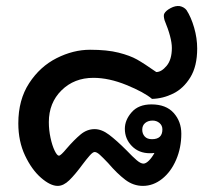

<svg xmlns="http://www.w3.org/2000/svg" viewBox="-20 -616 706 629"><path d="M140 -216Q140 -190 145.5 -164.5Q151 -139 159 -122.5Q167 -106 173 -106Q179 -106 198 -129Q223 -158 244 -175.5Q265 -193 290 -193Q313 -193 337.5 -174.5Q362 -156 395 -123Q415 -102 428 -91Q441 -80 450 -80Q458 -80 468 -90Q478 -100 486 -115Q481 -114 471 -114Q435 -114 412 -137.5Q389 -161 389 -194Q389 -223 411.5 -248.5Q434 -274 476 -274Q524 -274 549 -246Q574 -218 574 -178Q574 -132 557 -92.5Q540 -53 511 -30Q482 -7 448 -7Q417 -7 390.5 -27Q364 -47 334 -82Q317 -100 307 -109Q297 -118 290 -118Q284 -118 273.5 -106Q263 -94 251 -78Q226 -44 207 -25.5Q188 -7 169 -7Q145 -7 114.5 -33.5Q84 -60 62 -106.5Q40 -153 40 -212Q40 -289 75.5 -343.5Q111 -398 165.5 -425.5Q220 -453 275 -453Q331 -453 368.5 -443.5Q406 -434 429 -421Q452 -408 492 -380Q509 -380 526 -400.5Q543 -421 543 -459Q543 -492 519 -550Q515 -565 518 -571Q523 -581 539 -589.5Q555 -598 569 -596Q583 -593 591 -583Q606 -560 616 -525.5Q626 -491 626 -457Q626 -399 603.5 -362.5Q581 -326 547.5 -309.5Q514 -293 478 -292Q452 -314 394.5 -337.5Q337 -361 286 -361Q223 -361 181.5 -320Q140 -279 140 -216ZM478 -160Q512 -160 512 -192Q512 -205 502.5 -213Q493 -221 480 -221Q465 -221 455.5 -213Q446 -205 446 -191Q446 -178 454 -169Q462 -160 478 -160Z"/></svg>

Font: Mali SemiBold
Style: Regular
Weight: 600
Designer: Kitiyaporn Chalermlarp | Katatrad Aksorn Co.,Ltd.
Foundry: Cadson Demak Co.,Ltd.
Version: Version 1.000; ttfautohint (v1.6)